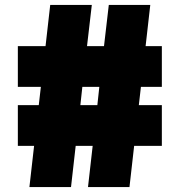

<svg xmlns="http://www.w3.org/2000/svg" viewBox="-20 -760 730 780"><path d="M99.5 0 118.5 -167.5H52.5V-333H137.5L146 -407H52.5V-572.5H165L184 -740H353L333.5 -572.5H402.5L422 -740H590.5L571.5 -572.5H637.5V-407H552.5L544 -333H637.5V-167.5H525L506 0H337.5L356.5 -167.5H287.5L268.5 0ZM306.5 -333H375.5L383.5 -407H314.5Z"/></svg>

Font: Encode Sans SemiExpanded SemiExpanded Black
Style: Regular
Weight: 900
Width: 6
Designer: Multiple Designers
Foundry: Impallari Type
Version: Version 3.000; ttfautohint (v1.8.3) -l 8 -r 50 -G 200 -x 14 